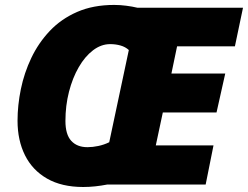

<svg xmlns="http://www.w3.org/2000/svg" viewBox="-20 -745 1001 775"><path d="M315.9 9.8Q229 9.8 169.9 -24.2Q110.8 -58.1 80.8 -118.4Q50.8 -178.7 50.8 -257.8Q50.8 -319.8 64.2 -385.3Q77.6 -450.7 106.4 -511.2Q135.3 -571.8 180.9 -620.1Q226.6 -668.5 291.3 -696.8Q356 -725.1 440.9 -725.1Q465.3 -725.1 489.5 -721.9Q513.7 -718.8 534.2 -713.9H960.9L928.2 -558.1H694.8L671.9 -448.2H889.2L854 -291H637.2L608.9 -158.2H841.8L810.1 0H412.1Q389.6 4.4 365.2 7.1Q340.8 9.8 315.9 9.8ZM333 -150.9Q354 -150.9 377 -155.8Q399.9 -160.6 420.9 -170.9L500 -543Q486.3 -555.7 466.6 -561.3Q446.8 -566.9 424.8 -566.9Q388.2 -566.9 355.5 -542Q322.8 -517.1 297.9 -473.9Q272.9 -430.7 258.5 -374.8Q244.1 -318.8 244.1 -256.8Q244.1 -202.1 267.6 -176.5Q291 -150.9 333 -150.9Z"/></svg>

Font: Open Sans ExtraBold
Style: Italic
Weight: 800
Italic angle: -12°
Designer: Monotype Design Team
Foundry: Monotype Imaging Inc.
Version: Version 3.000; ttfautohint (v1.8.4)